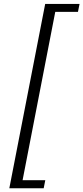

<svg xmlns="http://www.w3.org/2000/svg" viewBox="-20 -769 436 1004"><path d="M208.5 215.3H28.8L216.3 -748.5H396L387.7 -707H269L98.1 173.3H216.8Z"/></svg>

Font: Dai Banna SIL Light
Style: Oblique
Weight: 400
Italic angle: -11°
Designer: Victor Gaultney
Foundry: SIL International
Version: Version 2.000